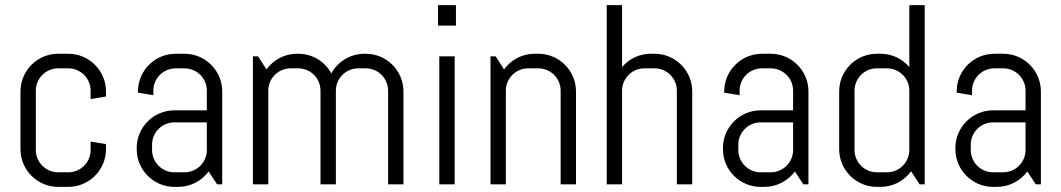

<svg xmlns="http://www.w3.org/2000/svg" viewBox="-20 -720 4146 750"><path d="M394 -137V-157L334 -167V-134C334 -86 295 -47 247 -47H207C159 -47 120 -86 120 -134V-366C120 -414 159 -453 207 -453H247C295 -453 334 -414 334 -366V-333L394 -343V-363C394 -444 328 -510 247 -510H207C126 -510 60 -444 60 -363V-137C60 -56 126 10 207 10H247C328 10 394 -56 394 -137Z M848 0V-363C848 -444 782 -510 701 -510H666C585 -510 519 -444 519 -363V-358L579 -348V-366C579 -414 618 -453 666 -453H701C749 -453 788 -414 788 -366V-289H661C580 -289 514 -223 514 -142V-137C514 -56 580 10 661 10H676C725 10 768 -14 795 -50L828 0ZM788 -134C788 -86 749 -47 701 -47H661C613 -47 574 -86 574 -134V-155C574 -203 613 -242 661 -242H788Z M1556 0V-363C1556 -444 1490 -510 1409 -510H1404C1348 -510 1299 -479 1274 -433C1250 -479 1201 -510 1145 -510H1140C1091 -510 1048 -486 1021 -449L988 -500H968V0H1028V-366C1028 -414 1067 -453 1115 -453H1145C1193 -453 1232 -414 1232 -366V0H1292V-366C1292 -414 1331 -453 1379 -453H1409C1457 -453 1496 -414 1496 -366V0Z M1761 -620V-700H1691V-620ZM1756 0V-500H1696V0Z M2230 0V-363C2230 -444 2164 -510 2083 -510H2068C2019 -510 1976 -486 1949 -449L1916 -500H1896V0H1956V-366C1956 -414 1995 -453 2043 -453H2083C2131 -453 2170 -414 2170 -366V0Z M2684 0V-363C2684 -444 2618 -510 2537 -510H2522C2477 -510 2437 -490 2410 -458V-700H2350V0H2410V-366C2410 -414 2449 -453 2497 -453H2537C2585 -453 2624 -414 2624 -366V0Z M3138 0V-363C3138 -444 3072 -510 2991 -510H2956C2875 -510 2809 -444 2809 -363V-358L2869 -348V-366C2869 -414 2908 -453 2956 -453H2991C3039 -453 3078 -414 3078 -366V-289H2951C2870 -289 2804 -223 2804 -142V-137C2804 -56 2870 10 2951 10H2966C3015 10 3058 -14 3085 -50L3118 0ZM3078 -134C3078 -86 3039 -47 2991 -47H2951C2903 -47 2864 -86 2864 -134V-155C2864 -203 2903 -242 2951 -242H3078Z M3592 0V-700H3532V-458C3505 -490 3465 -510 3420 -510H3405C3324 -510 3258 -444 3258 -363V-137C3258 -56 3324 10 3405 10H3420C3469 10 3512 -14 3539 -51L3572 0ZM3532 -134C3532 -86 3493 -47 3445 -47H3405C3357 -47 3318 -86 3318 -134V-366C3318 -414 3357 -453 3405 -453H3445C3493 -453 3532 -414 3532 -366Z M4046 0V-363C4046 -444 3980 -510 3899 -510H3864C3783 -510 3717 -444 3717 -363V-358L3777 -348V-366C3777 -414 3816 -453 3864 -453H3899C3947 -453 3986 -414 3986 -366V-289H3859C3778 -289 3712 -223 3712 -142V-137C3712 -56 3778 10 3859 10H3874C3923 10 3966 -14 3993 -50L4026 0ZM3986 -134C3986 -86 3947 -47 3899 -47H3859C3811 -47 3772 -86 3772 -134V-155C3772 -203 3811 -242 3859 -242H3986Z"/></svg>

Font: Abel
Style: Regular
Weight: 400
Designer: Matthew Desmond
Foundry: Matthew Desmond
Version: Version 1.002